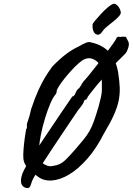

<svg xmlns="http://www.w3.org/2000/svg" viewBox="-20 -889 691 1000"><path d="M125 91Q105 90 95 75.5Q85 61 92 31Q99 1 130 -46Q138 -57 144.5 -66.5Q151 -76 153 -83Q157 -89 172.5 -113Q188 -137 210.5 -170.5Q233 -204 257.5 -240.5Q282 -277 304 -309.5Q326 -342 341 -363.5Q356 -385 357 -387Q361 -386 366 -391.5Q371 -397 373 -404Q376 -412 382 -420.5Q388 -429 393 -430Q395 -435 399.5 -440.5Q404 -446 405 -450Q406 -454 409.5 -457Q413 -460 414 -464Q424 -474 444 -498.5Q464 -523 487 -552.5Q510 -582 532 -611Q554 -640 568.5 -661Q583 -682 585 -687Q590 -702 606 -696Q609 -698 620.5 -698Q632 -698 636 -697Q636 -697 638 -692.5Q640 -688 646 -677Q652 -667 651 -655Q650 -643 645 -632Q641 -619 633 -610Q625 -601 609 -586Q593 -571 563 -539Q548 -522 535 -509.5Q522 -497 522 -493Q520 -489 517.5 -486Q515 -483 508 -472Q502 -466 490 -452Q478 -438 466 -422.5Q454 -407 445 -395.5Q436 -384 436 -382Q434 -379 432.5 -375Q431 -371 425 -369Q422 -371 419.5 -365.5Q417 -360 417 -360Q417 -356 408.5 -343.5Q400 -331 386 -314Q375 -298 354.5 -267.5Q334 -237 308 -198.5Q282 -160 255 -119Q228 -78 204.5 -42Q181 -6 165.5 19.5Q150 45 147 54Q140 76 136.5 82.5Q133 89 125 91ZM176 30Q139 3 121.5 -18Q104 -39 102 -61Q100 -79 102.5 -110Q105 -141 109 -171Q113 -201 116 -216Q121 -221 120.5 -229.5Q120 -238 120 -238Q119 -243 127 -264.5Q135 -286 142 -320Q162 -380 180.5 -420.5Q199 -461 217 -490Q235 -519 253 -543Q294 -585 326.5 -609Q359 -633 390 -647Q410 -659 427 -666Q444 -673 455 -668Q511 -656 546.5 -620Q582 -584 595 -514Q602 -470 603.5 -434.5Q605 -399 598 -364.5Q591 -330 572.5 -289Q554 -248 521 -193Q482 -116 435 -62.5Q388 -9 340.5 19.5Q293 48 250 51Q207 54 176 30ZM251 -24Q274 -27 290.5 -34.5Q307 -42 325.5 -60.5Q344 -79 373 -112Q399 -142 416 -163Q433 -184 445.5 -205.5Q458 -227 469 -257.5Q480 -288 494 -336Q502 -366 505.5 -382Q509 -398 510 -410.5Q511 -423 510.5 -442.5Q510 -462 510 -498Q509 -515 503 -535.5Q497 -556 489 -565Q479 -576 460 -583Q441 -590 419 -580Q407 -575 388.5 -558.5Q370 -542 350.5 -520.5Q331 -499 313.5 -477Q296 -455 285.5 -437.5Q275 -420 275 -413Q275 -413 274.5 -408Q274 -403 270 -398Q257 -384 242.5 -350.5Q228 -317 215 -274.5Q202 -232 193.5 -190Q185 -148 183 -115Q183 -95 183 -84.5Q183 -74 186 -66.5Q189 -59 196 -47Q202 -37 219 -29Q236 -21 251 -24ZM475 -714Q468 -721 464.5 -732.5Q461 -744 462 -762Q463 -767 475.5 -782Q488 -797 505.5 -816Q523 -835 540 -849.5Q557 -864 567 -868Q579 -873 592 -860Q605 -847 609 -826Q611 -818 600.5 -805.5Q590 -793 573 -779.5Q556 -766 539.5 -752.5Q523 -739 515 -728Q505 -712 495.5 -709Q486 -706 475 -714Z"/></svg>

Font: Caveat SemiBold
Style: Regular
Weight: 600
Designer: Pablo Impallari
Foundry: Pablo Impallari
Version: Version 2.000